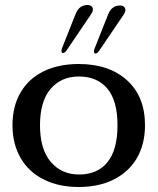

<svg xmlns="http://www.w3.org/2000/svg" viewBox="-20 -738 630 768"><path d="M30 -237Q30 -313 62.5 -368.5Q95 -424 155 -453Q215 -482 295 -482Q416 -482 488 -417Q560 -352 560 -237Q560 -161 527.5 -105.5Q495 -50 435 -20Q375 10 295 10Q215 10 155 -20Q95 -50 62.5 -106Q30 -162 30 -237ZM450 -237Q450 -335 409.5 -383.5Q369 -432 295 -432Q225 -432 182.5 -382.5Q140 -333 140 -237Q140 -141 183 -90.5Q226 -40 296 -40Q370 -40 410 -89.5Q450 -139 450 -237ZM358 -543 412 -679Q420 -699 432 -707.5Q444 -716 460 -716Q475 -716 480 -705.5Q485 -695 475 -680L376 -534Q369 -524 362 -524Q357 -524 356 -529.5Q355 -535 358 -543ZM228 -545 282 -681Q290 -701 302 -709.5Q314 -718 330 -718Q345 -718 350 -707.5Q355 -697 345 -682L246 -536Q239 -526 232 -526Q227 -526 226 -531.5Q225 -537 228 -545Z"/></svg>

Font: Raigarh
Style: Regular
Weight: 400
Designer: jaikishan Patel
Foundry: MagicType
Version: Version 1.000;FEAKit 1.0